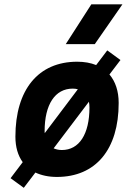

<svg xmlns="http://www.w3.org/2000/svg" viewBox="-20 -815 626 895"><path d="M90.8 60.5 145 -10.7C172.9 2.4 206.5 9.8 245.1 9.8C426.3 9.8 533.2 -118.2 533.2 -335C533.2 -390.1 518.1 -435.1 490.2 -467.8L541.5 -535.2L480 -580.1L428.2 -511.7C402.8 -522 373 -527.3 339.8 -527.3C158.7 -527.3 51.8 -397.5 51.8 -177.7C51.8 -129.9 63.5 -89.8 85.9 -59.1L29.3 15.6ZM286.6 -609.4H421.9L550.8 -794.9H405.8ZM268.6 -115.7C253.9 -115.7 241.2 -118.7 230 -123.5L394.5 -340.8C396 -332.5 397 -323.7 397 -314C397 -189.5 349.1 -115.7 268.6 -115.7ZM188.5 -194.3C188 -197.3 188 -200.7 188 -203.6C188 -328.1 236.8 -401.9 318.8 -401.9C327.6 -401.9 335.4 -400.9 342.8 -398.9Z"/></svg>

Font: Cascadia Code
Style: Bold Italic
Weight: 700
Italic angle: -10°
Monospace: yes
Designer: Aaron Bell
Foundry: Saja Typeworks
Version: Version 2404.023